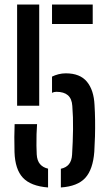

<svg xmlns="http://www.w3.org/2000/svg" viewBox="-20 -820 475 847"><path d="M44 -149Q43 -187.5 43.2 -215.8Q43.5 -244 44.5 -272.5H143.5Q142 -254 141.2 -228.2Q140.5 -202.5 140.8 -178Q141 -153.5 142 -139Q143.5 -111.5 156.5 -96.2Q169.5 -81 192 -76V7Q115.5 1 81 -36Q46.5 -73 44 -149ZM55.5 -353.5V-800H153V-353.5ZM209.5 -410.5V-482Q222.5 -488.5 238 -492.5Q253.5 -496.5 270.5 -496.5Q333 -496.5 363.5 -459.5Q394 -422.5 397 -356.5Q399 -325.5 399.5 -289.8Q400 -254 399 -218.2Q398 -182.5 396 -150.5Q390 -72 356 -35Q322 2 248.5 7V-75.5Q272 -80.5 284.2 -95.8Q296.5 -111 298 -138Q301.5 -195 302.2 -249.5Q303 -304 299 -352.5Q297 -384.5 279.5 -399.8Q262 -415 228.5 -415Q223 -415 218.2 -413.8Q213.5 -412.5 209.5 -410.5ZM209.5 -714V-800H389V-714Z"/></svg>

Font: Big Shoulders Stencil Text Thin SemiBold
Style: Regular
Weight: 600
Version: Version 2.001